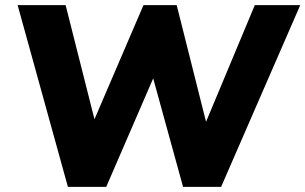

<svg xmlns="http://www.w3.org/2000/svg" viewBox="-20 -732 1196 752"><path d="M1156 -712 846 0H697L580 -425L396 0H246L49 -712H237L350 -265L542 -712H672L787 -255L978 -712Z"/></svg>

Font: Muli Black
Style: Italic
Weight: 900
Italic angle: -4.541°
Designer: Vernon Adams
Foundry: Vernon Adams
Version: Version 2.001